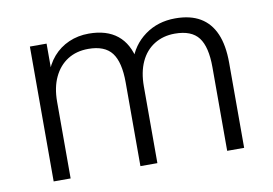

<svg xmlns="http://www.w3.org/2000/svg" viewBox="-60 -587 966 680"><g transform="rotate(-10 423.5 -247.0)"><path d="M82 0V-485H142V-372H131Q143 -411 166.5 -438Q190 -465 223 -479.5Q256 -494 295 -494Q359 -494 397.5 -463Q436 -432 448 -370H433Q450 -426 496.5 -460Q543 -494 606 -494Q660 -494 695.5 -473Q731 -452 749 -410.5Q767 -369 767 -306V0H706V-301Q706 -374 680.5 -407.5Q655 -441 595 -441Q553 -441 521 -421Q489 -401 472 -364Q455 -327 455 -276V0H394V-301Q394 -374 368.5 -407.5Q343 -441 284 -441Q241 -441 209.5 -421Q178 -401 160.5 -364Q143 -327 143 -276V0Z"/></g></svg>

Font: Nunito Sans 12pt ExtraLight 12pt Light
Style: Regular
Weight: 300
Version: Version 3.101;gftools[0.9.27]